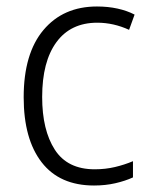

<svg xmlns="http://www.w3.org/2000/svg" viewBox="-20 -562 462 592"><path d="M270 10Q164 10 108.5 -61.5Q53 -133 53 -262Q53 -397 114 -469.5Q175 -542 279 -542Q313 -542 342.5 -535.5Q372 -529 395 -517L378 -470Q330 -492 280 -492Q198 -492 154 -432Q110 -372 110 -263Q110 -161 149 -100.5Q188 -40 272 -40Q305 -40 334.5 -47Q364 -54 390 -65V-15Q366 -4 335.5 3Q305 10 270 10Z"/></svg>

Font: Noto Sans Gurmukhi UI SemiCondensed Light
Style: Regular
Weight: 300
Width: 4
Designer: Jelle Bosma - Monotype Design Team
Foundry: Monotype Imaging Inc.
Version: Version 2.004; ttfautohint (v1.8.4.7-5d5b)